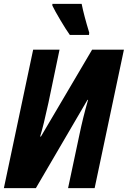

<svg xmlns="http://www.w3.org/2000/svg" viewBox="-23 -970 659 990"><path d="M148 -714H284L227 -441Q202 -325 184 -266H188L452 -714H616L465 0H328L386 -273Q405 -365 431 -455H428L162 0H-3ZM247 -941V-950H398Q410 -890 437 -802L436 -790H337Q317 -818 288.5 -866Q260 -914 247 -941Z"/></svg>

Font: Noto Sans Display Ex Bold Cond
Style: Italic
Weight: 800
Width: 3
Italic angle: -12°
Designer: Monotype Design team
Foundry: Monotype Imaging Inc.
Version: Version 1.000